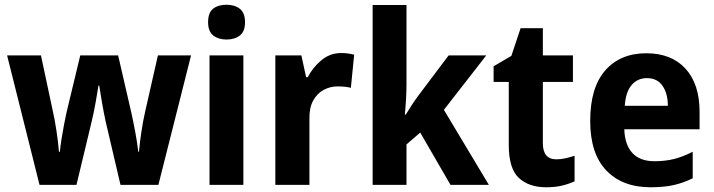

<svg xmlns="http://www.w3.org/2000/svg" viewBox="-20 -781 3016 811"><path d="M426 -269Q418 -306 410.5 -350Q403 -394 399 -420H396Q392 -393 384 -348.5Q376 -304 367 -267L303 0H147L10 -547H153L202 -317Q211 -278 218.5 -228.5Q226 -179 229 -140H233Q235 -164 240 -194.5Q245 -225 250.5 -254.5Q256 -284 261 -306L319 -547H479L535 -304Q543 -268 551.5 -222.5Q560 -177 564 -140H567Q570 -175 577 -222.5Q584 -270 593 -309L647 -547H787L649 0H489Z M937 -761Q971 -761 993 -744Q1015 -727 1015 -687Q1015 -648 993 -631Q971 -614 937 -614Q903 -614 881 -631Q859 -648 859 -687Q859 -728 880.5 -744.5Q902 -761 937 -761ZM1008 -547V0H865V-547Z M1421 -557Q1449 -557 1476 -550L1462 -410Q1451 -413 1437.5 -414.5Q1424 -416 1405 -416Q1375 -416 1347.5 -401.5Q1320 -387 1303 -356.5Q1286 -326 1287 -278V0H1143V-547H1253L1273 -455H1280Q1301 -496 1337.5 -526.5Q1374 -557 1421 -557Z M1697 -425Q1697 -396 1695 -361Q1693 -326 1690 -297H1694Q1704 -314 1719.5 -337.5Q1735 -361 1747 -377L1875 -547H2034L1855 -317L2045 0H1883L1755 -221L1697 -171V0H1554V-760H1697Z M2330 -108Q2350 -108 2369 -112.5Q2388 -117 2407 -123V-15Q2383 -4 2354 3Q2325 10 2287 10Q2214 10 2171.5 -29.5Q2129 -69 2129 -169V-435H2065V-501L2140 -545L2179 -662H2273V-547H2400V-435H2273V-176Q2273 -108 2330 -108Z M2710 -556Q2816 -556 2875.5 -491Q2935 -426 2935 -308V-235H2617Q2619 -170 2651 -135Q2683 -100 2744 -100Q2790 -100 2827.5 -109.5Q2865 -119 2906 -140V-28Q2868 -9 2826.5 0.5Q2785 10 2728 10Q2609 10 2541 -61Q2473 -132 2473 -270Q2473 -411 2536.5 -483.5Q2600 -556 2710 -556ZM2713 -451Q2673 -451 2648 -422Q2623 -393 2619 -334H2801Q2801 -386 2778.5 -418.5Q2756 -451 2713 -451Z"/></svg>

Font: Noto Sans Khmer UI SemiCondensed
Style: Bold
Weight: 700
Width: 4
Designer: Danh Hong and the Monotype Design Team
Foundry: Monotype Imaging Inc.
Version: Version 2.002; ttfautohint (v1.8.4.7-5d5b)